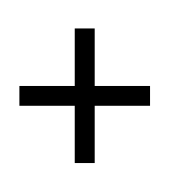

<svg xmlns="http://www.w3.org/2000/svg" viewBox="-20 -764 612 691"><path d="M320.8 -454.6H520V-383.3H320.8V-177.2H249V-383.3H49.8V-454.6H249V-661.6H320.8ZM146.5 -92.8ZM146.5 -743.7Z"/></svg>

Font: Noto Sans Telugu UI
Style: Regular
Weight: 400
Designer: Monotype Design Team
Foundry: Monotype Imaging Inc.
Version: Version 1.05